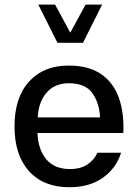

<svg xmlns="http://www.w3.org/2000/svg" viewBox="-20 -801 588 827"><path d="M141.6 -228Q143.6 -158.7 178.7 -115.7Q213.9 -72.8 281.7 -72.8Q327.6 -72.8 357.4 -93.3Q387.2 -113.8 399.4 -143.1H501.5Q480.5 -76.2 423.1 -35.4Q365.7 5.4 278.8 5.4Q167 5.4 104.7 -64Q42.5 -133.3 42.5 -256.8Q42.5 -380.4 105 -449.5Q167.5 -518.6 275.4 -518.6Q361.3 -518.6 414.6 -482.4Q467.8 -446.3 491.5 -381.1Q515.1 -315.9 511.2 -228ZM142.6 -295.4H411.1Q407.7 -358.4 377.4 -400.4Q347.2 -442.4 276.4 -442.4Q215.3 -442.4 180.4 -401.6Q145.5 -360.8 142.6 -295.4ZM145 -781.2H217.3L282.7 -660.2L348.6 -781.2H419.9L337.4 -616.7H227.5Z"/></svg>

Font: Estedad-FD Medium
Style: Regular
Weight: 500
Designer: Amin Abedi
Version: Version 7.3